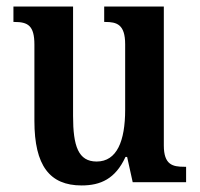

<svg xmlns="http://www.w3.org/2000/svg" viewBox="-20 -556 610 586"><path d="M229 10C287 10 332 -10 363 -77H368L385 0H548V-47H542C507 -47 480 -53 480 -112V-536H298V-489H301C336 -489 362 -482 362 -421V-221C362 -126 337 -63 275 -63C219 -63 203 -110 203 -202V-536H21V-489H24C65 -489 85 -478 85 -420V-187C85 -50 132 10 229 10Z"/></svg>

Font: Noto Serif Bengali Condensed SemiBold
Style: Regular
Weight: 600
Width: 3
Designer: Juan Bruce, Universal Thirst, Indian Type Foundry and the Monotype Design Team.
Foundry: Monotype Imaging Inc.
Version: Version 2.003